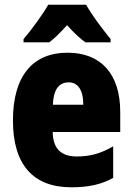

<svg xmlns="http://www.w3.org/2000/svg" viewBox="-20 -786 563 816"><path d="M346 -766H185C164 -728 111 -655 80 -620V-606H189C211 -622 235 -646 265 -679C294 -647 319 -623 343 -606H450V-620C412 -667 371 -721 346 -766ZM267 -562C119 -562 35 -463 35 -274C35 -86 121 10 283 10C356 10 411 -2 461 -30V-164C407 -133 363 -121 306 -121C238 -121 205 -156 204 -225H491V-310C491 -474 407 -562 267 -562ZM272 -436C310 -436 334 -405 334 -341H205C207 -410 234 -436 272 -436Z"/></svg>

Font: Noto Sans Georgian Condensed Black
Style: Regular
Weight: 900
Width: 3
Designer: Monotype Design Team, Akaki Razmadze
Foundry: Google LLC
Version: Version 2.005